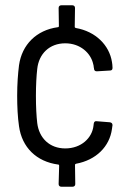

<svg xmlns="http://www.w3.org/2000/svg" viewBox="-20 -706 481 727"><path d="M334 -230C329 -184 288 -144 227 -144C168 -144 128 -183 121 -240C118 -266 116 -301 116 -343C116 -383 118 -419 121 -445C127 -502 167 -542 227 -542C284 -542 324 -505 333 -463C334 -459 335 -456 335 -451C336 -449 336 -447 336 -445C337 -438 341 -436 347 -436L397 -439C402 -439 406 -442 406 -448C406 -449 406 -449 406 -450C406 -457 405 -465 404 -471C394 -535 342 -587 267 -600C264 -601 263 -602 263 -605L264 -676C264 -682 260 -686 254 -686H212C206 -686 202 -682 202 -676L203 -607C203 -605 202 -603 199 -603C118 -592 63 -537 52 -459C48 -427 45 -388 45 -344C45 -302 47 -262 52 -228C63 -148 118 -94 200 -83C203 -83 204 -81 204 -79L202 -9C202 -3 206 1 212 1H255C261 1 265 -3 265 -9L264 -81C264 -84 265 -85 268 -86C344 -100 395 -151 404 -218C405 -223 405 -228 406 -232C406 -239 402 -242 396 -243L346 -247C340 -248 336 -245 335 -238C335 -235 334 -233 334 -230Z"/></svg>

Font: Barlow Semi Condensed
Style: Regular
Weight: 400
Width: 4
Designer: Jeremy Tribby
Foundry: Tribby Type
Version: Version 1.422;hotconv 1.0.109;makeotfexe 2.5.65596